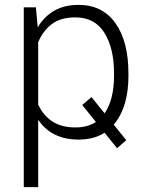

<svg xmlns="http://www.w3.org/2000/svg" viewBox="-20 -558 604 781"><path d="M493.7 12.2 456.1 44.9 314.5 -130.9 352.1 -163.1ZM502.4 -249.5Q502.4 -128.9 449.7 -59.6Q397 9.8 300.8 9.8Q244.1 9.8 203.4 -10.5Q162.6 -30.8 136.7 -69.3L135.3 -68.8V203.1H76.7V-528.3H126L133.3 -448.7L134.3 -448.2Q160.6 -491.7 201.4 -514.9Q242.2 -538.1 299.8 -538.1Q397 -538.1 449.7 -463.6Q502.4 -389.2 502.4 -259.8ZM443.8 -259.8Q443.8 -362.3 404.5 -424.8Q365.2 -487.3 286.6 -487.3Q226.6 -487.3 190.4 -459.7Q154.3 -432.1 135.3 -386.2V-132.8Q155.8 -88.4 192.9 -64Q230 -39.6 287.6 -39.6Q365.7 -39.6 404.8 -95.9Q443.8 -152.3 443.8 -249.5Z"/></svg>

Font: Franko
Style: Light
Weight: 300
Designer: Google
Version: Version 1.200310; 2013